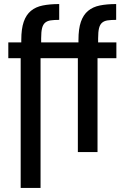

<svg xmlns="http://www.w3.org/2000/svg" viewBox="-20 -750 603 947"><path d="M272 -652Q247 -652 230 -649.5Q213 -647 202.5 -638Q192 -629 187.5 -611Q183 -593 183 -561V-541H367V-553Q367 -608 379 -642.5Q391 -677 414.5 -696.5Q438 -716 472.5 -723Q507 -730 553 -730V-652Q528 -652 511 -649.5Q494 -647 483.5 -638Q473 -629 468.5 -611Q464 -593 464 -561V-541H554V-463H461V0H364V-463H180V177H82V-463H21V-541H85V-553Q85 -608 97 -642.5Q109 -677 132.5 -696.5Q156 -716 191 -723Q226 -730 272 -730Z"/></svg>

Font: Medium
Style: Regular
Weight: 500
Designer: Fernando Haro
Foundry: deFharo
Version: Version 1.787